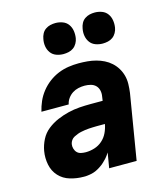

<svg xmlns="http://www.w3.org/2000/svg" viewBox="-114 -848 827 945"><g transform="rotate(-15 300.0 -375.5)"><path d="M195 8Q160 8 126.5 -2Q93 -12 70.5 -36.5Q48 -61 41 -95.5Q34 -130 40 -165Q45 -194 59 -221.5Q73 -249 97 -268Q121 -287 149 -299Q177 -311 206 -318Q235 -325 263.5 -327Q292 -329 321 -329H382L385 -350Q388 -366 384.5 -381Q381 -396 371 -406Q361 -416 346 -420Q331 -424 315 -424Q299 -424 283 -420.5Q267 -417 253 -408Q239 -399 229 -385Q219 -371 216 -355H77Q83 -381 94 -406Q105 -431 122.5 -453Q140 -475 162.5 -492Q185 -509 210.5 -519.5Q236 -530 262.5 -534Q289 -538 315 -538Q338 -538 360 -536Q382 -534 403 -528.5Q424 -523 443 -513.5Q462 -504 477.5 -490Q493 -476 504 -458Q515 -440 520.5 -419.5Q526 -399 525.5 -376.5Q525 -354 522 -332L467 0H327L340 -77Q340 -77 340 -77Q340 -77 340 -77Q333 -66 331.5 -64.5Q330 -63 327 -58.5Q324 -54 320 -50Q316 -46 312 -42Q308 -38 304 -34Q300 -30 295.5 -26.5Q291 -23 286.5 -20Q282 -17 277.5 -14Q273 -11 268 -8.5Q263 -6 258 -3.5Q253 -1 247.5 0.5Q242 2 237 3.5Q232 5 226.5 5.5Q221 6 216 7Q211 8 205.5 8Q200 8 195 8ZM237 -106Q259 -106 281.5 -113Q304 -120 321.5 -135.5Q339 -151 349 -172Q359 -193 363 -215V-216H321Q311 -216 301 -215.5Q291 -215 281 -214.5Q271 -214 261.5 -212.5Q252 -211 242 -209Q232 -207 222.5 -203.5Q213 -200 203.5 -195Q194 -190 188 -181.5Q182 -173 180 -163Q178 -151 181.5 -139Q185 -127 193 -119Q201 -111 213 -108.5Q225 -106 237 -106ZM456 -601Q437 -601 419.5 -607.5Q402 -614 391.5 -628.5Q381 -643 378 -661.5Q375 -680 379 -699Q381 -712 387.5 -724.5Q394 -737 405.5 -745Q417 -753 430 -756Q443 -759 456 -759Q475 -759 492.5 -752.5Q510 -746 520.5 -731.5Q531 -717 534 -698.5Q537 -680 534 -661Q532 -648 525 -635.5Q518 -623 507 -615Q496 -607 482.5 -604Q469 -601 456 -601ZM256 -601Q237 -601 219.5 -607.5Q202 -614 191.5 -628.5Q181 -643 178 -661.5Q175 -680 179 -699Q181 -712 187.5 -724.5Q194 -737 205.5 -745Q217 -753 230 -756Q243 -759 256 -759Q275 -759 292.5 -752.5Q310 -746 320.5 -731.5Q331 -717 334 -698.5Q337 -680 334 -661Q332 -648 325 -635.5Q318 -623 307 -615Q296 -607 282.5 -604Q269 -601 256 -601Z"/></g></svg>

Font: Iosevka Curly HvExObl
Style: Regular
Weight: 900
Width: 7
Italic angle: -9°
Monospace: yes
Designer: Belleve Invis
Foundry: Belleve Invis
Version: Version 11.1.0; ttfautohint (v1.8.3)